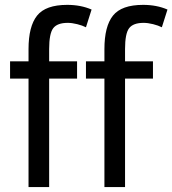

<svg xmlns="http://www.w3.org/2000/svg" viewBox="-20 -762 702 782"><path d="M639.2 -650.9Q625 -658.2 603.5 -663.6Q582 -668.9 564.9 -668.9Q522.5 -668.9 505.9 -647.2Q489.3 -625.5 489.3 -562V-512.2H603V-441.9H489.3V0H405.3V-441.9H330.1V-512.2H405.3V-562Q405.3 -654.8 440.2 -698.5Q475.1 -742.2 563 -742.2Q618.2 -742.2 662.1 -723.1ZM330.1 -650.9Q315.9 -658.2 294.4 -663.6Q272.9 -668.9 255.9 -668.9Q213.4 -668.9 196.8 -647.2Q180.2 -625.5 180.2 -562V-512.2H293.9V-441.9H180.2V0H96.2V-441.9H21V-512.2H96.2V-562Q96.2 -654.8 131.1 -698.5Q166 -742.2 253.9 -742.2Q309.1 -742.2 353 -723.1Z"/></svg>

Font: Lorenzo Sans
Style: Regular
Weight: 400
Foundry: Intel Corporation
Version: Version 1.00; ttfautohint (v1.5)